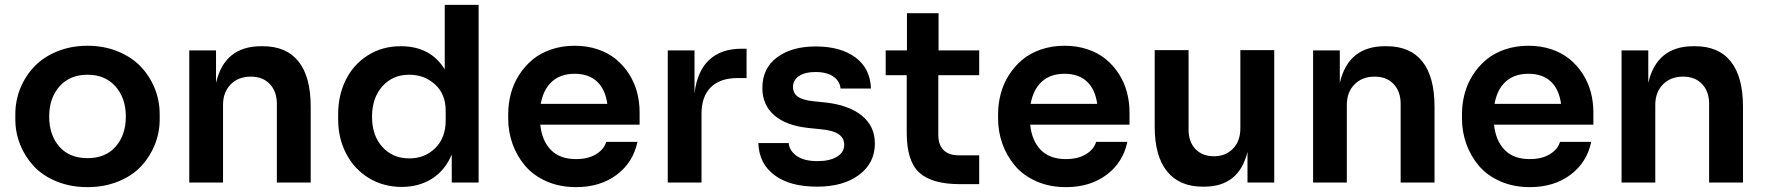

<svg xmlns="http://www.w3.org/2000/svg" viewBox="-20 -750 7252 789"><path d="M339.8 19Q270.5 19 213.4 -4.2Q156.2 -27.3 119.6 -66.4Q83 -105.5 63 -155.3Q43 -205.1 43 -259.8V-280.8Q43 -336.9 63.7 -387.7Q84.5 -438.5 121.8 -477.3Q159.2 -516.1 215.8 -539.1Q272.5 -562 339.8 -562Q406.7 -562 463.4 -539.1Q520 -516.1 557.4 -477.3Q594.7 -438.5 615.5 -387.7Q636.2 -336.9 636.2 -280.8V-259.8Q636.2 -205.1 616.2 -155.3Q596.2 -105.5 559.6 -66.4Q522.9 -27.3 465.8 -4.2Q408.7 19 339.8 19ZM339.8 -100.1Q413.6 -100.1 455.3 -147.7Q497.1 -195.3 497.1 -271Q497.1 -346.7 454.6 -394.8Q412.1 -442.9 339.8 -442.9Q267.1 -442.9 224.6 -395Q182.1 -347.2 182.1 -271Q182.1 -195.3 223.6 -147.7Q265.1 -100.1 339.8 -100.1Z M896.5 0H757.8V-543H867.7V-409.2Q902.3 -560.1 1053.7 -560.1H1059.6Q1156.7 -560.1 1206.8 -497.3Q1256.8 -434.6 1256.8 -311V0H1117.7V-323.2Q1117.7 -374 1088.9 -404.5Q1060.1 -435.1 1010.7 -435.1Q959.5 -435.1 928 -403.1Q896.5 -371.1 896.5 -318.8Z M1630.9 18.1Q1555.7 18.1 1495.8 -18.3Q1436 -54.7 1402.8 -118.2Q1369.6 -181.6 1369.6 -259.8V-280.8Q1369.6 -358.4 1401.1 -421.9Q1432.6 -485.4 1491.7 -522.7Q1550.8 -560.1 1626.5 -560.1Q1749.5 -560.1 1807.6 -464.8V-730H1946.8V0H1836.4V-115.2Q1809.1 -49.8 1755.4 -15.9Q1701.7 18.1 1630.9 18.1ZM1661.6 -99.1Q1725.6 -99.1 1768.6 -141.4Q1811.5 -183.6 1811.5 -254.9V-294.9Q1811.5 -363.3 1767.8 -403.1Q1724.1 -442.9 1661.6 -442.9Q1593.8 -442.9 1551.3 -395.3Q1508.8 -347.7 1508.8 -270Q1508.8 -192.9 1551.5 -146Q1594.2 -99.1 1661.6 -99.1Z M2347.2 19Q2279.8 19 2225.3 -5.1Q2170.9 -29.3 2137.2 -69.6Q2103.5 -109.9 2085.9 -159.4Q2068.4 -209 2068.4 -262.2V-280.8Q2068.4 -324.2 2079.3 -365.2Q2090.3 -406.2 2113 -441.9Q2135.7 -477.5 2167.7 -504.4Q2199.7 -531.2 2244.4 -546.6Q2289.1 -562 2341.3 -562Q2392.6 -562 2436 -547.4Q2479.5 -532.7 2511 -506.8Q2542.5 -481 2564.7 -446.3Q2586.9 -411.6 2597.7 -371.6Q2608.4 -331.5 2608.4 -288.1V-237.8H2200.2Q2207 -171.4 2243.9 -133.8Q2280.8 -96.2 2347.2 -96.2Q2396 -96.2 2429 -116Q2461.9 -135.7 2471.2 -167H2599.6Q2581.5 -82 2513.9 -31.5Q2446.3 19 2347.2 19ZM2341.3 -446.8Q2283.7 -446.8 2248.3 -414.8Q2212.9 -382.8 2202.1 -323.2H2475.6Q2467.3 -383.3 2433.3 -415Q2399.4 -446.8 2341.3 -446.8Z M2862.8 0H2724.1V-543H2834V-366.2Q2844.7 -457 2893.8 -503.4Q2942.9 -549.8 3027.8 -549.8H3047.9V-429.2H3010.3Q2939.5 -429.2 2901.1 -391.4Q2862.8 -353.5 2862.8 -283.2Z M3337.9 17.1Q3226.1 17.1 3162.6 -30.3Q3099.1 -77.6 3096.2 -162.1H3221.2Q3223.6 -130.9 3253.7 -109.4Q3283.7 -87.9 3339.8 -87.9Q3389.6 -87.9 3419.4 -106Q3449.2 -124 3449.2 -154.8Q3449.2 -182.6 3426.3 -198.5Q3403.3 -214.4 3350.1 -219.2L3302.2 -224.1Q3210.4 -233.9 3161.6 -276.4Q3112.8 -318.8 3112.8 -388.2Q3112.8 -469.2 3173.1 -514.2Q3233.4 -559.1 3332 -559.1Q3434.1 -559.1 3495.1 -514.2Q3556.2 -469.2 3559.1 -386.2H3434.1Q3431.6 -416 3405 -435.1Q3378.4 -454.1 3331.1 -454.1Q3287.6 -454.1 3263.2 -437.5Q3238.8 -420.9 3238.8 -393.1Q3238.8 -367.2 3258.3 -353Q3277.8 -338.9 3321.8 -334L3370.1 -329.1Q3466.8 -318.8 3521 -275.4Q3575.2 -231.9 3575.2 -160.2Q3575.2 -80.1 3510.3 -31.5Q3445.3 17.1 3337.9 17.1Z M4003.9 6.8H3925.8Q3810.1 6.8 3758.1 -40.3Q3706.1 -87.4 3706.1 -204.1V-440.9H3619.6V-543H3707V-695.8H3836.9V-543H4003.9V-440.9H3835.9V-194.8Q3835.9 -154.8 3857.4 -133.3Q3878.9 -111.8 3918.9 -111.8H4003.9Z M4360.4 19Q4293 19 4238.5 -5.1Q4184.1 -29.3 4150.4 -69.6Q4116.7 -109.9 4099.1 -159.4Q4081.5 -209 4081.5 -262.2V-280.8Q4081.5 -324.2 4092.5 -365.2Q4103.5 -406.2 4126.2 -441.9Q4148.9 -477.5 4180.9 -504.4Q4212.9 -531.2 4257.6 -546.6Q4302.2 -562 4354.5 -562Q4405.8 -562 4449.2 -547.4Q4492.7 -532.7 4524.2 -506.8Q4555.7 -481 4577.9 -446.3Q4600.1 -411.6 4610.8 -371.6Q4621.6 -331.5 4621.6 -288.1V-237.8H4213.4Q4220.2 -171.4 4257.1 -133.8Q4293.9 -96.2 4360.4 -96.2Q4409.2 -96.2 4442.1 -116Q4475.1 -135.7 4484.4 -167H4612.8Q4594.7 -82 4527.1 -31.5Q4459.5 19 4360.4 19ZM4354.5 -446.8Q4296.9 -446.8 4261.5 -414.8Q4226.1 -382.8 4215.3 -323.2H4488.8Q4480.5 -383.3 4446.5 -415Q4412.6 -446.8 4354.5 -446.8Z M4928.2 17.1H4922.4Q4827.1 17.1 4776.1 -45.4Q4725.1 -107.9 4725.1 -229V-543.9H4864.3V-216.8Q4864.3 -167 4892.6 -137.5Q4920.9 -107.9 4968.3 -107.9Q5016.6 -107.9 5046.9 -139.2Q5077.1 -170.4 5077.1 -223.1V-543.9H5216.3V0H5106.4V-126Q5071.8 17.1 4928.2 17.1Z M5514.6 0H5376V-543H5485.8V-409.2Q5520.5 -560.1 5671.9 -560.1H5677.7Q5774.9 -560.1 5825 -497.3Q5875 -434.6 5875 -311V0H5735.8V-323.2Q5735.8 -374 5707 -404.5Q5678.2 -435.1 5628.9 -435.1Q5577.6 -435.1 5546.1 -403.1Q5514.6 -371.1 5514.6 -318.8Z M6266.6 19Q6199.2 19 6144.8 -5.1Q6090.3 -29.3 6056.6 -69.6Q6022.9 -109.9 6005.4 -159.4Q5987.8 -209 5987.8 -262.2V-280.8Q5987.8 -324.2 5998.8 -365.2Q6009.8 -406.2 6032.5 -441.9Q6055.2 -477.5 6087.2 -504.4Q6119.1 -531.2 6163.8 -546.6Q6208.5 -562 6260.7 -562Q6312 -562 6355.5 -547.4Q6398.9 -532.7 6430.4 -506.8Q6461.9 -481 6484.1 -446.3Q6506.3 -411.6 6517.1 -371.6Q6527.8 -331.5 6527.8 -288.1V-237.8H6119.6Q6126.5 -171.4 6163.3 -133.8Q6200.2 -96.2 6266.6 -96.2Q6315.4 -96.2 6348.4 -116Q6381.3 -135.7 6390.6 -167H6519Q6501 -82 6433.3 -31.5Q6365.7 19 6266.6 19ZM6260.7 -446.8Q6203.1 -446.8 6167.7 -414.8Q6132.3 -382.8 6121.6 -323.2H6395Q6386.7 -383.3 6352.8 -415Q6318.8 -446.8 6260.7 -446.8Z M6782.2 0H6643.6V-543H6753.4V-409.2Q6788.1 -560.1 6939.5 -560.1H6945.3Q7042.5 -560.1 7092.5 -497.3Q7142.6 -434.6 7142.6 -311V0H7003.4V-323.2Q7003.4 -374 6974.6 -404.5Q6945.8 -435.1 6896.5 -435.1Q6845.2 -435.1 6813.7 -403.1Q6782.2 -371.1 6782.2 -318.8Z"/></svg>

Font: Sora SemiBold
Style: Regular
Weight: 600
Designer: Jonathan Barnbrook, Julián Moncada
Foundry: Barnbrook Fonts
Version: Version 2.000